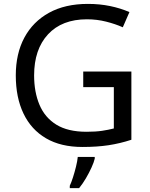

<svg xmlns="http://www.w3.org/2000/svg" viewBox="-20 -744 768 985"><path d="M407 -377H654V-27Q596 -8 537 1Q478 10 403 10Q292 10 216 -34.5Q140 -79 100.5 -161.5Q61 -244 61 -357Q61 -469 105 -551Q149 -633 231.5 -678.5Q314 -724 431 -724Q491 -724 544.5 -713Q598 -702 644 -682L610 -604Q572 -621 524.5 -633Q477 -645 426 -645Q298 -645 226.5 -568Q155 -491 155 -357Q155 -272 182.5 -206.5Q210 -141 269 -104.5Q328 -68 424 -68Q471 -68 504 -73Q537 -78 564 -85V-297H407ZM466 70Q462 88 449.5 115.5Q437 143 420.5 171Q404 199 386 221H338V209Q346 192 354.5 165.5Q363 139 370 110.5Q377 82 379 61H466Z"/></svg>

Font: Noto Sans Old Persian
Style: Regular
Weight: 400
Designer: Monotype Design Team
Foundry: Monotype Imaging Inc.
Version: Version 2.001; ttfautohint (v1.8.4.7-5d5b)